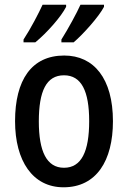

<svg xmlns="http://www.w3.org/2000/svg" viewBox="-20 -786 544 816"><path d="M422 -757V-766H322C307 -732 270 -664 241 -618V-606H293C334 -641 401 -716 422 -757ZM261 -757V-766H161C145 -731 111 -665 80 -618V-606H130C179 -646 240 -715 261 -757ZM460 -271C460 -452 379 -550 253 -550C114 -550 44 -446 44 -271C44 -102 119 10 250 10C390 10 460 -103 460 -271ZM145 -270C145 -399 177 -466 252 -466C326 -466 359 -399 359 -271C359 -142 326 -73 252 -73C178 -73 145 -143 145 -270Z"/></svg>

Font: Noto Sans Devanagari Condensed Medium
Style: Regular
Weight: 500
Width: 3
Designer: Jelle Bosma - Monotype Design Team
Foundry: Monotype Imaging Inc.
Version: Version 2.004